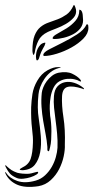

<svg xmlns="http://www.w3.org/2000/svg" viewBox="-42 -735 369 758"><path d="M123 -369Q124 -378 129 -390.5Q134 -403 142.5 -414.5Q151 -426 163 -435.5Q175 -445 190 -448Q222 -454 243 -444Q264 -434 275 -421Q279 -415 278 -414Q276 -412 271 -415Q265 -419 251.5 -422Q238 -425 222.5 -423.5Q207 -422 192.5 -414Q178 -406 169 -388Q161 -371 158 -353Q155 -335 154.5 -319.5Q154 -304 155 -293Q156 -282 156 -278Q158 -267 159.5 -250.5Q161 -234 161 -217Q161 -200 160 -183.5Q159 -167 156 -155Q155 -152 153.5 -145Q152 -138 150 -138Q145 -138 145 -145Q145 -152 145 -155Q143 -180 138 -205.5Q133 -231 128.5 -258Q124 -285 122 -312.5Q120 -340 123 -369ZM88 -171Q89 -191 84.5 -227.5Q80 -264 81 -312Q82 -337 86 -363.5Q90 -390 105 -416Q121 -444 145.5 -457.5Q170 -471 188 -470Q191 -470 194 -470Q197 -470 197 -469Q197 -467 196 -467.5Q195 -468 189 -466Q171 -461 157 -449.5Q143 -438 133 -423Q123 -408 117 -392Q111 -376 110 -363Q104 -308 111 -267Q116 -234 119 -198.5Q122 -163 116.5 -133.5Q111 -104 95.5 -84.5Q80 -65 48 -63Q45 -63 40.5 -63.5Q36 -64 36 -66Q36 -68 45 -73Q71 -85 79 -108Q87 -131 88 -171ZM-18 -53Q-4 -31 26.5 -20.5Q57 -10 99 -22Q120 -28 136 -43Q152 -58 162.5 -76.5Q173 -95 178.5 -115Q184 -135 185 -152Q186 -180 183.5 -207Q181 -234 177.5 -259.5Q174 -285 171.5 -309Q169 -333 171 -356Q173 -381 185 -394Q197 -407 214.5 -410.5Q232 -414 251 -408Q270 -402 286 -389Q290 -387 289 -384Q289 -382 287 -383Q285 -384 283 -385Q246 -397 225.5 -392Q205 -387 203 -356Q201 -320 208.5 -271.5Q216 -223 214 -164Q215 -144 209.5 -118Q204 -92 191.5 -67.5Q179 -43 158.5 -24Q138 -5 110 0Q57 8 25.5 -6Q-6 -20 -20 -49Q-22 -55 -22 -56H-21Q-21 -56 -18 -53ZM26 -53Q45 -48 72 -49Q81 -50 94 -54Q107 -58 108 -56Q111 -52 102 -46Q93 -40 79 -35.5Q65 -31 50 -29.5Q35 -28 25 -32Q6 -40 -2.5 -49.5Q-11 -59 -18 -73L-20 -77Q-22 -81 -21 -82Q-20 -83 -18 -82Q-17 -81 -17 -80Q-5 -69 3.5 -63.5Q12 -58 26 -53ZM132 -566Q138 -568 137 -564Q136 -560 134 -555Q129 -546 126 -540.5Q123 -535 121 -530.5Q119 -526 117 -520.5Q115 -515 112 -505Q110 -500 108.5 -499Q107 -498 106 -497Q103 -495 101.5 -500Q100 -505 100 -513Q100 -519 101.5 -527Q103 -535 107 -543Q111 -551 117 -557.5Q123 -564 132 -566ZM95 -527Q92 -518 91 -518Q89 -518 87.5 -524Q86 -530 86 -535Q86 -573 94.5 -594.5Q103 -616 117.5 -628Q132 -640 150 -646Q168 -652 186 -659Q204 -666 220.5 -677.5Q237 -689 248 -713Q250 -718 253 -712Q256 -706 258 -697Q261 -679 248.5 -665Q236 -651 218 -640.5Q200 -630 180 -622.5Q160 -615 147 -609Q120 -596 109.5 -574.5Q99 -553 95 -527ZM129 -518Q129 -528 152 -540Q175 -552 204.5 -566.5Q234 -581 262 -599Q290 -617 300 -639H302Q306 -639 306.5 -633Q307 -627 307 -625Q307 -603 287.5 -583Q268 -563 240 -547.5Q212 -532 182.5 -523Q153 -514 133 -514Q129 -514 129 -518ZM166 -586Q168 -593 184.5 -602Q201 -611 220.5 -623Q240 -635 255.5 -652.5Q271 -670 271 -694Q271 -697 271.5 -697Q272 -697 277 -695Q283 -690 284.5 -676.5Q286 -663 286 -655Q286 -637 275 -623Q264 -609 247 -600Q230 -591 210 -586Q190 -581 173 -581Q171 -581 168 -581.5Q165 -582 166 -586Z"/></svg>

Font: Akronim
Style: Regular
Weight: 400
Designer: Grzegorz Klimczewski
Foundry: Fonty.PL
Version: Version 1.001